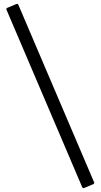

<svg xmlns="http://www.w3.org/2000/svg" viewBox="-20 -882 527 1004"><path d="M472 71 76 -857C74 -861 70 -863 66 -861L18 -841C14 -839 12 -835 14 -831L410 97C412 101 416 103 420 101L468 81C472 79 474 75 472 71Z"/></svg>

Font: Shippori Mincho OTF
Style: Bold
Weight: 800
Designer: FONTDASU
Foundry: FONTDASU / Google Inc. / but / Adobe
Version: Version 3.300;hotconv 1.0.109;makeotfexe 2.5.65596